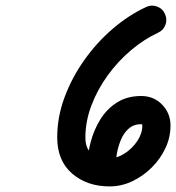

<svg xmlns="http://www.w3.org/2000/svg" viewBox="-20 -615 631 688"><path d="M504 -590Q523 -599 543 -591.5Q563 -584 571 -565Q580 -546 573 -526.5Q566 -507 547 -498Q497 -475 450 -435.5Q403 -396 366 -345Q329 -294 307.5 -237Q286 -180 286 -123Q286 -81 309.5 -64.5Q333 -48 373 -48Q401 -48 428 -66Q455 -84 472.5 -110.5Q490 -137 490 -165Q490 -170 486 -170Q459 -170 441 -154Q423 -138 413 -113.5Q403 -89 398.5 -63Q394 -37 394 -17Q394 -14 394 -12Q394 -10 394 -8Q394 -8 394 -8Q394 -8 394 -8Q394 13 379.5 28Q365 43 344 43Q323 43 308 28Q293 13 293 -8Q293 -10 293 -12Q293 -14 293 -17Q293 -60 304.5 -104.5Q316 -149 339.5 -187Q363 -225 399.5 -248Q436 -271 486 -271Q531 -271 561 -240Q591 -209 591 -165Q591 -123 573 -84.5Q555 -46 524 -15Q493 16 454 34.5Q415 53 373 53Q292 53 238.5 7Q185 -39 185 -123Q185 -195 211 -265.5Q237 -336 281.5 -399Q326 -462 383.5 -511.5Q441 -561 504 -590Q504 -590 504 -590Q504 -590 504 -590Z"/></svg>

Font: FRB American Cursive Ultra
Style: Bold Italic
Weight: 1000
Italic angle: -25°
Version: Version 2.0;Modular Font Editor K font №1